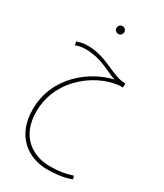

<svg xmlns="http://www.w3.org/2000/svg" viewBox="-232 -647 964 1129"><g transform="rotate(30 250.0 -82.0)"><path d="M252 -505C266 -505 278 -517 278 -531C278 -546 266 -558 252 -558C237 -558 225 -546 225 -531C225 -517 237 -505 252 -505ZM290 394C336 394 402 388 450 368L442 347C399 362 352 370 292 370C174 370 63 299 63 131C63 -105 282 -247 434 -247V-274H429C346 -274 263 -356 135 -356C114 -356 88 -354 60 -343L64 -320C91 -329 105 -332 132 -332C241 -332 308 -280 367 -262C229 -231 38 -100 38 130C38 307 154 394 290 394Z"/></g></svg>

Font: Noto Sans Arabic ExtCond Thin
Style: Regular
Weight: 100
Width: 2
Designer: Monotype Design Team, Nadine Chahine, Nizar Qandah and Khaled Hosny
Foundry: Monotype Imaging Inc.
Version: Version 2.012